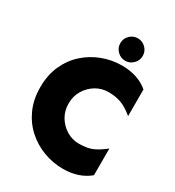

<svg xmlns="http://www.w3.org/2000/svg" viewBox="-203 -969 1005 1102"><g transform="rotate(30 299.0 -418.0)"><path d="M385.7 14.6Q319.3 14.6 257.3 -8.3Q195.3 -31.2 146 -75.2Q96.7 -119.1 67.9 -182.6Q39.1 -246.1 39.1 -327.1Q39.1 -408.2 67.9 -471.7Q96.7 -535.2 146 -579.1Q195.3 -623 257.3 -646Q319.3 -668.9 385.7 -668.9Q437.5 -668.9 481.4 -654.3Q525.4 -639.6 558.6 -611.3V-434.6Q533.2 -456.1 509.3 -469.7Q485.4 -483.4 458 -490.7Q430.7 -498 392.6 -498Q348.6 -498 311 -475.6Q273.4 -453.1 250 -414.6Q226.6 -376 226.6 -327.1Q226.6 -278.3 250 -239.7Q273.4 -201.2 311 -178.7Q348.6 -156.2 392.6 -156.2Q449.2 -156.2 484.4 -172.4Q519.5 -188.5 558.6 -219.7V-43Q525.4 -14.6 481.4 0Q437.5 14.6 385.7 14.6ZM384.8 -701.2Q354.5 -701.2 332.5 -723.1Q310.5 -745.1 310.5 -775.4Q310.5 -806.6 332.5 -828.1Q354.5 -849.6 384.8 -849.6Q415 -849.6 437 -828.1Q459 -806.6 459 -775.4Q459 -745.1 437 -723.1Q415 -701.2 384.8 -701.2Z"/></g></svg>

Font: Sen ExtraBold
Style: Regular
Weight: 800
Version: Version 2.000;gftools[0.9.31]